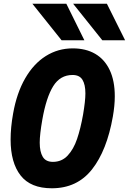

<svg xmlns="http://www.w3.org/2000/svg" viewBox="-20 -995 692 1032"><path d="M37 -245Q37 -310 50.5 -385Q70 -495.5 115.5 -574.2Q161 -653 226.5 -694Q292 -735 371 -735Q441.5 -735 492 -705.5Q542.5 -676 569.8 -618.2Q597 -560.5 597 -477.5Q597 -427.5 586.5 -368Q554.5 -186 474.5 -84.5Q394.5 17 258.5 17Q144.5 17 90.8 -51.8Q37 -120.5 37 -245ZM426.5 -379Q439 -453 439 -493Q439 -540.5 423.2 -566.2Q407.5 -592 370 -592Q303.5 -592 266 -531.8Q228.5 -471.5 207.5 -352Q193.5 -272.5 193.5 -228Q193.5 -179.5 209.8 -152.2Q226 -125 264.5 -125Q312 -125 343.8 -159Q375.5 -193 394.2 -248Q413 -303 426.5 -379ZM154 -975H336.5L433.5 -778.5H311ZM373 -975H554.5L652.5 -778.5H530Z"/></svg>

Font: JuliaMono Black
Style: Italic
Weight: 900
Italic angle: -9°
Monospace: yes
Designer: cormullion
Foundry: corm
Version: Version 0.057; ttfautohint (v1.8.4)